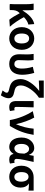

<svg xmlns="http://www.w3.org/2000/svg" viewBox="1714 -2552 1049 4518"><g transform="rotate(90 2239.0 -293.5)"><path d="M79 -196V-98C79 -64 77 -24 75 0C79 6 217 6 218 0C218 -4 217 -10 217 -16V-33C217 -114 231 -169 271 -212L291 -234C342 -134 397 -46 444 12L609 0C531 -85 441 -222 384 -332C447 -390 499 -422 558 -436L547 -574C419 -552 311 -436 227 -300H222V-423C222 -475 220 -526 212 -560H139H66C77 -503 79 -437 79 -393Z M1073 -497C1024 -547 957 -574 886 -574C744 -574 619 -466 619 -280C619 -94 744 14 886 14C957 14 1024 -13 1073 -63C1122 -114 1153 -187 1153 -280C1153 -373 1122 -447 1073 -497ZM798 -406C818 -437 847 -454 886 -454C964 -454 1003 -385 1003 -280C1003 -174 964 -106 886 -106C847 -106 818 -123 798 -153C779 -184 769 -227 769 -280C769 -333 779 -376 798 -406Z M1624 -557 1553 -541C1583 -440 1594 -359 1594 -284C1594 -160 1553 -106 1488 -106C1437 -106 1395 -139 1395 -209C1395 -282 1402 -373 1402 -423C1402 -475 1400 -521 1392 -560H1320H1249C1260 -499 1261 -437 1261 -393C1261 -335 1257 -278 1257 -220C1257 -79 1330 14 1488 14C1648 14 1740 -99 1740 -290C1740 -385 1723 -481 1696 -574Z M2179 -798H2078H1876V-682C1946 -688 2069 -690 2120 -691C1967 -575 1841 -399 1841 -257C1841 -72 1942 -14 2049 9C2140 29 2162 41 2162 72C2162 103 2143 126 2109 171L2224 211C2272 141 2292 71 2292 34C2292 -49 2246 -84 2134 -106C2032 -126 1991 -162 1991 -265C1991 -390 2129 -590 2276 -682H2281V-798Z M2358 -359V-159C2358 -54 2392 14 2503 14C2546 14 2571 6 2593 -4L2575 -113C2563 -108 2550 -106 2541 -106C2511 -106 2496 -117 2496 -153C2496 -258 2502 -423 2507 -560H2432H2358Z M2672 -557 2597 -540C2688 -402 2771 -207 2806 0H2946C3067 -204 3121 -362 3154 -560H3081H3008C2997 -425 2962 -280 2904 -149H2900C2875 -277 2811 -467 2747 -574Z M3744 -343C3759 -415 3777 -493 3791 -560H3719H3647L3627 -452H3623C3588 -539 3529 -574 3464 -574C3335 -574 3217 -463 3217 -276C3217 -93 3305 14 3439 14C3506 14 3560 -19 3599 -85H3604C3617 -14 3664 14 3738 14C3780 14 3810 5 3829 -4L3811 -113C3798 -108 3785 -106 3773 -106C3742 -106 3719 -120 3719 -159C3719 -204 3730 -270 3744 -343ZM3396 -149C3377 -177 3367 -220 3367 -277C3367 -338 3382 -382 3404 -410C3426 -439 3456 -453 3485 -453C3533 -453 3571 -422 3596 -341L3589 -242C3584 -167 3529 -107 3473 -107C3441 -107 3414 -121 3396 -149Z M4385 -560H4306H4148C4010 -560 3880 -468 3880 -273C3880 -88 3998 14 4141 14C4288 14 4395 -86 4395 -251C4395 -341 4360 -411 4301 -446V-450C4360 -449 4403 -445 4465 -438V-560ZM4061 -150C4041 -179 4030 -221 4030 -273C4030 -390 4076 -440 4143 -440C4179 -440 4207 -420 4226 -389C4245 -357 4255 -314 4255 -266C4255 -165 4211 -106 4143 -106C4109 -106 4081 -122 4061 -150Z"/></g></svg>

Font: GenSekiGothic2 TW B
Style: Regular
Weight: 700
Version: Version 2.100;PS 2.1;hotconv 16.6.51;makeotf.lib2.5.65220 DE